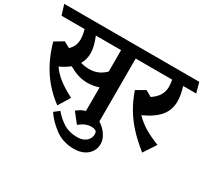

<svg xmlns="http://www.w3.org/2000/svg" viewBox="-190 -830 1450 1351"><g transform="rotate(30 535.0 -155.0)"><path d="M708 -497.6H602.5V47.9L483.9 19.5V-195.3Q440.9 -179.7 391.1 -179.7Q350.6 -179.7 313.5 -191.9Q276.4 -204.1 239.3 -225.6Q205.6 -198.2 160.6 -177.7Q188.5 -136.2 231.2 -102.5Q273.9 -68.8 347.2 -30.8L289.6 63.5Q196.8 -4.9 135.5 -96.9Q74.2 -189 40 -311.5L109.9 -353.5L159.2 -326.7Q180.7 -347.2 190.2 -370.1Q199.7 -393.1 199.7 -421.4Q199.7 -453.6 187.5 -497.6H0L-25.4 -579.6H684.1ZM483.9 -497.6H278.8Q309.6 -423.3 309.6 -371.1Q309.6 -319.3 285.2 -279.3Q321.8 -269.5 355 -269.5Q393.6 -269.5 424.8 -282.7Q456.1 -295.9 483.9 -323.7Z M415.5 34.2Q443.4 10.3 469.7 1.5Q496.1 -7.3 528.3 -7.3Q568.8 -7.3 606.2 16.1Q643.6 39.6 666.7 75.7Q689.9 111.8 689.9 146.5Q689.9 182.1 671.6 210.4Q653.3 238.8 620.1 254.6Q586.9 270.5 543.5 270.5Q452.6 270.5 387.9 222.2Q323.2 173.8 286.6 117.7L327.6 86.4Q366.7 131.8 411.6 159.7Q456.5 187.5 520.5 187.5Q551.8 187.5 574 176.8Q596.2 166 607.7 148.4Q619.1 130.9 619.6 111.3Q619.6 104 618.4 96.4Q617.2 88.9 615.2 86.9Q610.8 81.1 599.4 77.1Q587.9 73.2 571.8 73.2Q551.3 73.2 529.3 81.5Q507.3 89.8 477.5 112.8Z M835.9 -171.9Q877 -131.3 920.9 -104.5Q964.8 -77.6 1039.1 -47.9L972.7 52.7Q901.9 -3.9 852.8 -57.6Q803.7 -111.3 769 -170.2Q734.4 -229 708 -302.7L779.8 -343.8L828.6 -315.9Q867.2 -341.3 886 -372.3Q904.8 -403.3 904.8 -441.4Q904.8 -460.9 899.4 -497.6H682.6L657.2 -579.6H1071.8L1094.2 -497.6H987.8Q998 -467.8 1003.2 -437.7Q1008.3 -407.7 1008.3 -382.8Q1008.3 -314 967.3 -263.7Q926.3 -213.4 835.9 -171.9Z"/></g></svg>

Font: Vesper Libre
Style: Bold
Weight: 700
Designer: Robert Keller & Kimya Gandhi
Foundry: Mota Italic
Version: Version 1.058